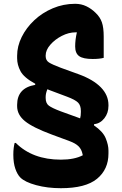

<svg xmlns="http://www.w3.org/2000/svg" viewBox="-20 -740 640 1009"><path d="M300 99Q371 99 415 76L414 71Q409 45 393 29Q377 13 344 1L252 -33Q152 -70 111 -103.5Q70 -137 70 -182V-189Q70 -278 165 -294V-300Q106 -332 88 -365.5Q70 -399 70 -434V-447Q70 -497 94 -545.5Q118 -594 160 -633.5Q202 -673 257.5 -696.5Q313 -720 375 -720Q407 -720 434 -707Q461 -694 483 -672Q506 -650 515.5 -622.5Q525 -595 525 -548V-436Q503 -430 467 -430Q417 -430 396 -445Q375 -460 375 -496Q375 -531 384 -570Q381 -570 377 -570Q341 -570 305 -551.5Q269 -533 244.5 -505Q220 -477 220 -448V-445Q220 -423 237 -412Q254 -401 299 -384L393 -350Q470 -322 510 -281Q550 -240 550 -188V-184Q550 -146 528.5 -118.5Q507 -91 474 -87V-81Q521 -49 535.5 -13.5Q550 22 550 51V67Q550 150 490 199.5Q430 249 300 249Q229 249 170 233Q111 217 87 193Q71 177 60.5 146.5Q50 116 50 73Q50 53 52 37.5Q54 22 57 11H63Q151 99 300 99ZM393 -121Q397 -119 401 -118Q405 -131 405 -151V-157Q405 -186 390 -201Q375 -216 332 -232L244 -265Q236 -268 229 -271Q220 -249 220 -231V-225Q220 -197 237 -184.5Q254 -172 299 -155Z"/></svg>

Font: Recursive Sn Csl St XBd
Style: Regular
Weight: 800
Version: Version 1.085;hotconv 1.1.0;makeotfexe 2.6.0; ttfautohint (v